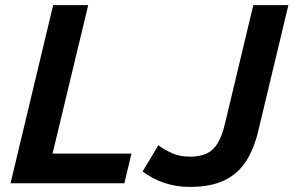

<svg xmlns="http://www.w3.org/2000/svg" viewBox="-20 -713 1142 747"><path d="M21 0 186.8 -693H323.2L184.5 -115.5H491.5L463.8 0ZM717.8 14.2Q664.2 14.2 617.2 -2.2Q570.2 -18.8 534.8 -46L596.2 -148Q618.2 -131.2 648.4 -117.4Q678.5 -103.5 719.2 -103.5Q756.8 -103.5 782.8 -115.2Q808.8 -127 826.2 -154.9Q843.8 -182.8 855 -231L965.5 -693H1102L985.2 -205.2Q968.8 -134.5 937 -85.4Q905.2 -36.2 852.2 -11Q799.2 14.2 717.8 14.2Z"/></svg>

Font: Ubuntu Sans
Style: Italic
Weight: 400
Italic angle: -13.5°
Designer: Dalton Maag Ltd
Foundry: Dalton Maag Ltd
Version: Version 1.006